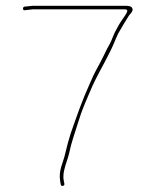

<svg xmlns="http://www.w3.org/2000/svg" viewBox="-20 -646 525 649"><path d="M197.6 -24.7 195.6 -35.5C194.3 -41.6 193.7 -46.6 194.5 -52.6C194.6 -56.5 195.1 -62.7 196.2 -67.6C201.3 -91.5 208.1 -105.3 213.7 -127.8C218.8 -148.1 213.6 -127.3 213.6 -127.5C221.1 -164.9 232.6 -194.2 242.8 -228.2C258 -278.8 272.3 -308 293.2 -357.1C321 -416.4 348.2 -456.6 371.1 -513.9L379.1 -532C379.2 -532.2 379.3 -532.5 379.4 -532.6C388.8 -549.5 405.3 -576.5 415.6 -593C415.8 -593.2 416 -593.6 416.2 -593.8C423.6 -602.7 430 -608.8 427.8 -616.4C425.7 -623.9 418.6 -626.5 403 -626.5H91.4C82.8 -625.6 71.5 -624.5 63.2 -623.6C58.6 -622.8 57.2 -619.6 58 -615.7C58.7 -612.1 60.5 -610.8 63.5 -611.4C63.7 -611.4 64 -611.4 64.2 -611.5L91.2 -614.5C91.4 -614.5 91.7 -614.5 92 -614.5H402C415.3 -614.5 408.7 -603.6 408.7 -603.6C404.3 -594.8 398.8 -588.2 391.2 -576.8C379.6 -559.5 377.8 -553.9 368.6 -537.5C362.5 -525.2 359 -513.2 351.6 -498.5L341.7 -480.7C335.1 -465.9 326.6 -450.4 318.7 -434.5L304.6 -408.4C299.4 -399.3 292.3 -384.1 282.9 -362C256.6 -304.2 240.6 -256.4 219.1 -195.5C212.1 -175.8 219.3 -196.1 219.2 -195.9L209.2 -161.9C203.3 -141.8 209.3 -162.5 209.3 -162.3C206.6 -150.9 203.9 -140.1 201.2 -130.1C195.9 -109.9 201.4 -130.6 201.3 -130.4C193.7 -94.6 177 -71.4 183.4 -33.3L185.4 -22.3C186.1 -18.2 188.7 -17 192.5 -17.8C196.1 -18.5 198.3 -20.8 197.6 -24.7Z"/></svg>

Font: Take Off
Style: Hairball
Weight: 400
Foundry: Cannot Into Space Fonts
Version: Version 0.89